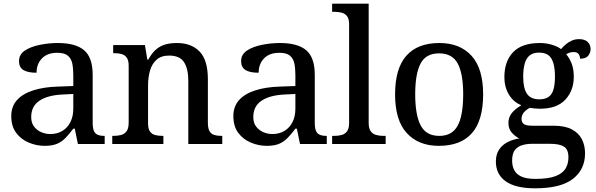

<svg xmlns="http://www.w3.org/2000/svg" viewBox="-20 -780 3229 1040"><path d="M222 10Q178 10 136 -7.5Q94 -25 67.5 -60.5Q41 -96 41 -151Q41 -204 72.5 -238.5Q104 -273 161.5 -291Q219 -309 294 -311L377 -314V-373Q377 -409 371.5 -436Q366 -463 347.5 -478.5Q329 -494 290 -494Q236 -494 207 -463.5Q178 -433 178 -386Q131 -386 107 -400.5Q83 -415 83 -449Q83 -485 114.5 -506Q146 -527 195 -537Q244 -547 294 -547Q389 -547 435.5 -508Q482 -469 482 -374V-116Q482 -88 488 -72.5Q494 -57 508 -50.5Q522 -44 544 -44H547V0H402L385 -83H377Q356 -55 336 -34Q316 -13 290 -1.5Q264 10 222 10ZM252 -54Q290 -54 318 -71Q346 -88 361.5 -119Q377 -150 377 -191V-271L317 -268Q237 -264 193 -234Q149 -204 149 -146Q149 -115 164 -95Q179 -75 202.5 -64.5Q226 -54 252 -54Z M588 0V-44H595Q618 -44 636.5 -49Q655 -54 666 -69.5Q677 -85 677 -116V-424Q677 -454 666 -468.5Q655 -483 637.5 -487.5Q620 -492 598 -492H593V-536H765L778 -457H783Q804 -495 827.5 -514Q851 -533 878.5 -540Q906 -547 938 -547Q1017 -547 1061.5 -500.5Q1106 -454 1106 -351V-116Q1106 -85 1115 -69.5Q1124 -54 1140.5 -49Q1157 -44 1179 -44H1184V0H1000V-342Q1000 -407 977 -443Q954 -479 896 -479Q853 -479 828 -456.5Q803 -434 792.5 -397.5Q782 -361 782 -318V-111Q782 -82 792.5 -67.5Q803 -53 820.5 -48.5Q838 -44 860 -44H865V0Z M1425 10Q1381 10 1339 -7.5Q1297 -25 1270.5 -60.5Q1244 -96 1244 -151Q1244 -204 1275.5 -238.5Q1307 -273 1364.5 -291Q1422 -309 1497 -311L1580 -314V-373Q1580 -409 1574.5 -436Q1569 -463 1550.5 -478.5Q1532 -494 1493 -494Q1439 -494 1410 -463.5Q1381 -433 1381 -386Q1334 -386 1310 -400.5Q1286 -415 1286 -449Q1286 -485 1317.5 -506Q1349 -527 1398 -537Q1447 -547 1497 -547Q1592 -547 1638.5 -508Q1685 -469 1685 -374V-116Q1685 -88 1691 -72.5Q1697 -57 1711 -50.5Q1725 -44 1747 -44H1750V0H1605L1588 -83H1580Q1559 -55 1539 -34Q1519 -13 1493 -1.5Q1467 10 1425 10ZM1455 -54Q1493 -54 1521 -71Q1549 -88 1564.5 -119Q1580 -150 1580 -191V-271L1520 -268Q1440 -264 1396 -234Q1352 -204 1352 -146Q1352 -115 1367 -95Q1382 -75 1405.5 -64.5Q1429 -54 1455 -54Z M1779 0V-44H1792Q1813 -44 1831 -49Q1849 -54 1860 -69Q1871 -84 1871 -115V-649Q1871 -679 1859.5 -693Q1848 -707 1830 -711.5Q1812 -716 1792 -716H1779V-760H1977V-115Q1977 -84 1988 -69Q1999 -54 2017.5 -49Q2036 -44 2057 -44H2069V0Z M2357 10Q2247 10 2183.5 -59Q2120 -128 2120 -269Q2120 -409 2181 -478Q2242 -547 2360 -547Q2471 -547 2534 -478Q2597 -409 2597 -269Q2597 -128 2536.5 -59Q2476 10 2357 10ZM2359 -44Q2407 -44 2435.5 -69.5Q2464 -95 2476.5 -145.5Q2489 -196 2489 -269Q2489 -380 2459.5 -435.5Q2430 -491 2358 -491Q2287 -491 2258 -435.5Q2229 -380 2229 -269Q2229 -158 2258.5 -101Q2288 -44 2359 -44Z M2879 240Q2772 240 2719 202Q2666 164 2666 95Q2666 57 2683 31Q2700 5 2729 -10Q2758 -25 2793 -30Q2772 -40 2753 -60.5Q2734 -81 2734 -114Q2734 -144 2751.5 -166.5Q2769 -189 2804 -210Q2761 -227 2736.5 -268Q2712 -309 2712 -362Q2712 -448 2759.5 -497.5Q2807 -547 2904 -547Q2940 -547 2971.5 -537Q3003 -527 3019 -514Q3030 -527 3044.5 -539.5Q3059 -552 3077 -560Q3095 -568 3117 -568Q3148 -568 3163.5 -552.5Q3179 -537 3179 -515Q3179 -494 3166 -478Q3153 -462 3122 -462Q3122 -475 3114.5 -486.5Q3107 -498 3088 -498Q3076 -498 3066 -495Q3056 -492 3047 -486Q3065 -465 3076.5 -435.5Q3088 -406 3088 -364Q3088 -290 3042.5 -240.5Q2997 -191 2904 -191Q2892 -191 2876 -192.5Q2860 -194 2850 -196Q2832 -187 2818.5 -172Q2805 -157 2805 -135Q2805 -118 2817 -108.5Q2829 -99 2864 -99H2979Q3040 -99 3077 -79.5Q3114 -60 3131.5 -26.5Q3149 7 3149 51Q3149 138 3083 189Q3017 240 2879 240ZM2881 189Q2950 189 2989 174Q3028 159 3043.5 133Q3059 107 3059 72Q3059 29 3034.5 14Q3010 -1 2962 -1H2860Q2834 -1 2809.5 6Q2785 13 2769.5 32Q2754 51 2754 90Q2754 119 2765.5 141.5Q2777 164 2804.5 176.5Q2832 189 2881 189ZM2901 -242Q2933 -242 2951.5 -255Q2970 -268 2978 -295.5Q2986 -323 2986 -365Q2986 -408 2977.5 -437.5Q2969 -467 2950.5 -481Q2932 -495 2900 -495Q2869 -495 2850 -480.5Q2831 -466 2822.5 -436.5Q2814 -407 2814 -364Q2814 -302 2834.5 -272Q2855 -242 2901 -242Z"/></svg>

Font: ET Text
Style: Regular
Weight: 470
Designer: Monotype Design Team
Foundry: Monotype Imaging Inc.
Version: Version 2.009